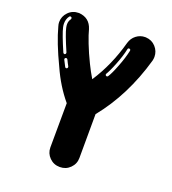

<svg xmlns="http://www.w3.org/2000/svg" viewBox="-150 -959 964 1073"><g transform="rotate(20 331.5 -422.0)"><path d="M328.7 1H327.7Q291.6 1 266.6 -24Q241.6 -49 241.6 -84.2L243.1 -347.5Q178.7 -424.3 134.2 -524.3Q75.2 -647 52 -735.1Q48 -747.5 48 -759.4Q48 -793.6 72.8 -819.1Q97.5 -844.6 134.7 -844.6H136.6Q199.5 -839.6 218.3 -779.2Q225.2 -751 244.3 -701.7Q263.4 -652.5 289.6 -599Q309.4 -558.4 331.2 -522.3Q405.9 -635.6 445 -779.2Q453.5 -808.9 476.7 -826.7Q500 -844.6 528.7 -844.6H533.2Q569.3 -842.6 592.3 -817.1Q615.3 -791.6 615.3 -758.4Q615.3 -747 612.4 -735.1Q548 -508.9 415.3 -345L414.4 -84.2Q414.4 -49 389.4 -24Q364.4 1 328.7 1ZM137.1 -601 140.6 -602Q145 -605 145 -609.9L144.6 -613.4Q103 -708.9 96 -743.1Q93.6 -754 93.6 -762.9Q93.6 -782.2 105 -797Q105.9 -799.5 105.9 -802Q105.9 -805.4 103.5 -807.7Q101 -809.9 97.5 -810.4Q93.1 -810.4 90.1 -806.4Q76.2 -787.1 76.2 -761.4Q76.2 -751 78.7 -739.6Q87.1 -702 128.7 -606.4Q131.7 -601 137.1 -601ZM402 -564.9Q405.9 -564.9 408.9 -568.8Q423.8 -591.1 444.1 -644.1Q465.3 -697.5 475.2 -744.1V-746Q475.2 -749.5 473 -751.7Q470.8 -754 466.8 -754H466.3Q462.9 -754 460.9 -752Q458.9 -750 458.4 -747Q449.5 -703.5 428.2 -650.5Q418.3 -625.2 408.9 -605.4Q399.5 -585.6 394.6 -578.2Q393.1 -575.7 393.1 -573.8Q393.1 -569.8 397 -566.3Q399 -564.9 402 -564.9ZM172.8 -530.2 177.2 -531.2Q181.7 -533.7 181.7 -538.6L181.2 -543.1Q175.7 -552.5 172 -560.1Q168.3 -567.8 162.9 -578.7Q159.4 -583.7 155.4 -583.7Q151 -583.7 148.5 -580.9Q146 -578.2 146 -575.2L147 -571.3L165.8 -534.7Q168.3 -530.2 172.8 -530.2Z"/></g></svg>

Font: AKL FREE 002
Style: Regular
Weight: 400
Designer: AKL
Foundry: AKL
Version: Version 1.00;August 17, 2024;FontCreator 13.0.0.2675 64-bit